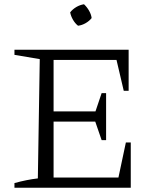

<svg xmlns="http://www.w3.org/2000/svg" viewBox="-20 -883 731 903"><path d="M572 -213H595V0H48V-22Q77 -30 104.5 -35.5Q132 -41 158 -44L167 -605L48 -625V-649H585V-456H562L528 -601H203L232 -629V-359H429L458 -445H479V-224H458L428 -311H232V-20L203 -48H537ZM375 -863Q389 -850 399 -832.5Q409 -815 411 -798Q400 -784 382.5 -774Q365 -764 347 -762Q333 -773 323 -790.5Q313 -808 310 -825Q322 -840 339 -850Q356 -860 375 -863Z"/></svg>

Font: Piazzolla 24pt Light
Style: Regular
Weight: 300
Designer: Juan Pablo del Peral
Foundry: Huerta Tipografica
Version: Version 2.005